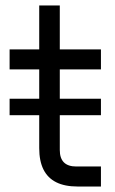

<svg xmlns="http://www.w3.org/2000/svg" viewBox="-20 -680 418 700"><path d="M15 -320H348V-260H15ZM123 -140V-660H198V-133Q198 -103 213 -88Q228 -73 258 -73H348V0H263Q216 0 185 -15.5Q154 -31 138.5 -62Q123 -93 123 -140ZM15 -500H348V-427H15Z"/></svg>

Font: Uncut Sans Variable
Style: Regular
Weight: 400
Designer: Kasper Nordkvist
Foundry: UNCUT.wtf
Version: Version 1.303;Glyphs 3.1.2 (3151)